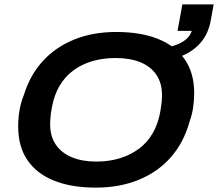

<svg xmlns="http://www.w3.org/2000/svg" viewBox="-20 -845 996 877"><path d="M417 12Q306 12 226.5 -20Q147 -52 105 -114Q63 -176 63 -267Q63 -307 69.5 -343Q76 -379 89 -411Q117 -502 175.5 -566Q234 -630 319 -664.5Q404 -699 511 -699Q623 -699 702.5 -667Q782 -635 824.5 -573Q867 -511 867 -420Q867 -385 862 -352.5Q857 -320 846 -290Q820 -195 761 -127.5Q702 -60 614.5 -24Q527 12 417 12ZM420 -107Q478 -107 527 -122Q576 -137 614.5 -165.5Q653 -194 677.5 -236.5Q702 -279 712 -334Q714 -349 716 -360.5Q718 -372 718.5 -380.5Q719 -389 719.5 -396Q720 -403 720 -410Q720 -465 694.5 -503Q669 -541 621.5 -560.5Q574 -580 508 -580Q450 -580 401 -565.5Q352 -551 314 -522.5Q276 -494 251.5 -452Q227 -410 217 -354Q214 -339 212.5 -327.5Q211 -316 210.5 -307.5Q210 -299 209.5 -292Q209 -285 209 -278Q209 -223 234.5 -185Q260 -147 307.5 -127Q355 -107 420 -107ZM675 -561 685 -622Q754 -625 799 -646Q844 -667 856 -704H791L813 -825H956L943 -754Q933 -694 898.5 -652.5Q864 -611 808 -588.5Q752 -566 675 -561Z"/></svg>

Font: Archivo SemiExpanded SemiBold
Style: Italic
Weight: 600
Width: 6
Italic angle: -10°
Designer: Hector Gatti
Foundry: Omnibus-Type
Version: Version 2.001